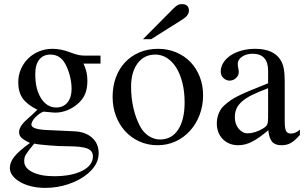

<svg xmlns="http://www.w3.org/2000/svg" viewBox="-20 -698 1484 936"><path d="M387 -388Q398 -364 402 -345Q406 -326 406 -304Q406 -266 394.5 -239Q383 -212 358 -191Q335 -171 306.5 -160Q278 -149 250 -149Q240 -149 212 -152Q210 -152 205 -152.5Q200 -153 193 -154Q183 -151 172.5 -143.5Q162 -136 153 -127Q144 -118 138.5 -108Q133 -98 133 -91Q133 -67 211 -64L340 -58Q396 -56 428.5 -27Q461 2 461 49Q461 105 406 150Q367 182 312.5 200Q258 218 201 218Q165 218 133.5 210.5Q102 203 78.5 189.5Q55 176 41.5 158.5Q28 141 28 121Q28 93 50 65.5Q72 38 126 -1Q95 -16 84 -27Q73 -38 73 -54Q73 -69 83.5 -85Q94 -101 119 -123Q124 -127 136 -138Q148 -149 162 -163Q112 -188 90.5 -218.5Q69 -249 69 -297Q69 -331 82 -361Q95 -391 117.5 -413Q140 -435 170.5 -447.5Q201 -460 236 -460Q275 -460 316 -445L338 -437Q353 -432 365.5 -429.5Q378 -427 393 -427H470V-388ZM147 2Q131 21 121.5 33.5Q112 46 106.5 55Q101 64 99.5 71.5Q98 79 98 88Q98 121 138 141Q178 161 244 161Q329 161 381 134.5Q433 108 433 64Q433 37 405.5 26Q378 15 309 15Q291 15 268 14Q245 13 222 11Q199 9 179 7Q159 5 147 2ZM152 -335Q152 -263 180.5 -218.5Q209 -174 254 -174Q289 -174 309 -198.5Q329 -223 329 -265Q329 -294 321 -326.5Q313 -359 299 -385Q274 -432 226 -432Q191 -432 171.5 -407.5Q152 -383 152 -338Z M750 -460Q798 -460 838.5 -443Q879 -426 908 -396Q937 -366 953.5 -324.5Q970 -283 970 -234Q970 -182 953 -137.5Q936 -93 906 -60Q876 -27 835.5 -8.5Q795 10 748 10Q701 10 660.5 -8Q620 -26 591 -57.5Q562 -89 545.5 -132Q529 -175 529 -226Q529 -278 545 -321Q561 -364 590.5 -395Q620 -426 660.5 -443Q701 -460 750 -460ZM737 -432Q683 -432 651 -389.5Q619 -347 619 -275Q619 -221 630.5 -171Q642 -121 663 -82Q679 -52 705 -35Q731 -18 760 -18Q817 -18 848.5 -66Q880 -114 880 -199Q880 -250 869.5 -293Q859 -336 840 -367Q821 -398 794.5 -415Q768 -432 737 -432ZM677 -507 824 -655Q838 -669 846.5 -673.5Q855 -678 866 -678Q901 -678 901 -646Q901 -623 871 -604L717 -507Z M1442 -40Q1416 -11 1397 -0.5Q1378 10 1352 10Q1321 10 1306.5 -7Q1292 -24 1288 -63Q1242 -24 1208.5 -7Q1175 10 1142 10Q1096 10 1066.5 -19.5Q1037 -49 1037 -97Q1037 -122 1046.5 -145.5Q1056 -169 1073 -184Q1089 -198 1103 -208Q1117 -218 1138.5 -229Q1160 -240 1194.5 -254.5Q1229 -269 1287 -292V-353Q1287 -436 1211 -436Q1181 -436 1160 -421.5Q1139 -407 1139 -387Q1139 -376 1142 -363Q1143 -358 1143.5 -354Q1144 -350 1144 -347Q1144 -330 1130.5 -317.5Q1117 -305 1099 -305Q1082 -305 1069 -318Q1056 -331 1056 -348Q1056 -372 1069 -392.5Q1082 -413 1104.5 -428Q1127 -443 1158 -451.5Q1189 -460 1224 -460Q1314 -460 1348 -405Q1359 -387 1363.5 -363Q1368 -339 1368 -300V-105Q1368 -72 1374.5 -59.5Q1381 -47 1398 -47Q1409 -47 1419 -51Q1429 -55 1442 -66ZM1287 -268Q1242 -251 1211 -236Q1180 -221 1161 -204.5Q1142 -188 1133.5 -169.5Q1125 -151 1125 -129V-125Q1125 -93 1143.5 -70.5Q1162 -48 1188 -48Q1204 -48 1223.5 -54Q1243 -60 1261 -71Q1277 -80 1282 -90Q1287 -100 1287 -123Z"/></svg>

Font: Klingon pIqaD vaHbo'
Style: Regular
Weight: 400
Width: 0
Designer: Mike Neff (qa'vaj)
Foundry: Mike Neff and Michael Everson
Version: Version 2.003